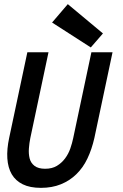

<svg xmlns="http://www.w3.org/2000/svg" viewBox="-20 -887 586 918"><path d="M431.2 -227.1Q418.9 -172.9 397.9 -128.9Q377 -85 345 -54Q313 -22.9 271 -5.9Q229 11.2 175.8 11.2Q123 11.2 88.6 -5.9Q54.2 -22.9 36.1 -54Q18.1 -85 15.1 -129.4Q12.2 -173.8 23.9 -228L110.8 -637.2H211.9L125 -227.1Q120.1 -203.1 118.2 -177.5Q116.2 -151.9 121.6 -129.9Q127 -107.9 145 -94Q163.1 -80.1 195.8 -80.1Q229 -80.1 252 -94Q274.9 -107.9 291 -129.4Q307.1 -150.9 316.2 -177Q325.2 -203.1 330.1 -227.1L417 -637.2H518.1ZM304.2 -867.2 472.2 -727.1 414.1 -660.2 229 -779.3Z"/></svg>

Font: Anonymous Pro
Style: Bold Italic
Weight: 700
Italic angle: -12°
Monospace: yes
Designer: Mark Simonson
Version: Version 1.003